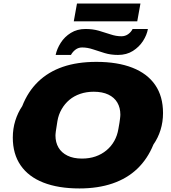

<svg xmlns="http://www.w3.org/2000/svg" viewBox="-20 -1048 961 1080"><path d="M427 12Q308 12 224 -21Q140 -54 96 -118Q52 -182 52 -274Q52 -324 66 -369Q80 -414 105 -451Q137 -533 194.5 -588.5Q252 -644 333.5 -672Q415 -700 522 -700Q641 -700 725 -667Q809 -634 853 -570Q897 -506 897 -412Q897 -362 883 -317Q869 -272 843 -235Q810 -154 752.5 -99Q695 -44 613 -16Q531 12 427 12ZM441 -156Q483 -156 517.5 -168Q552 -180 579 -202.5Q606 -225 623 -255.5Q640 -286 646 -323Q650 -344 652 -357.5Q654 -371 655 -379.5Q656 -388 656.5 -393.5Q657 -399 657 -403Q657 -442 640 -471Q623 -500 589.5 -516Q556 -532 507 -532Q466 -532 431 -520Q396 -508 370 -486Q344 -464 326.5 -433.5Q309 -403 303 -367Q300 -345 297.5 -331.5Q295 -318 294 -309Q293 -300 292.5 -295Q292 -290 292 -286Q292 -247 309 -218Q326 -189 359.5 -172.5Q393 -156 441 -156ZM293 -739Q300 -773 321.5 -807Q343 -841 378.5 -863Q414 -885 461 -885Q502 -885 536.5 -875Q571 -865 602 -854.5Q633 -844 663 -844Q684 -844 700.5 -855.5Q717 -867 726 -885H812Q806 -851 784.5 -817.5Q763 -784 727.5 -761.5Q692 -739 644 -739Q603 -739 568.5 -749.5Q534 -760 503 -770.5Q472 -781 442 -781Q421 -781 405 -769Q389 -757 379 -739ZM395 -928 413 -1028H770L752 -928Z"/></svg>

Font: Archivo SemiExpanded Black
Style: Italic
Weight: 900
Width: 6
Italic angle: -10°
Designer: Hector Gatti
Foundry: Omnibus-Type
Version: Version 2.001